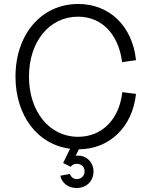

<svg xmlns="http://www.w3.org/2000/svg" viewBox="-20 -736 774 967"><path d="M366 211C415 211 451 176 451 128C451 83 418 48 375 48C370 48 366 48 361 49L377 16C532 15 647 -96 665 -263L596 -272C581 -135 494 -47 373 -47C229 -47 126 -174 126 -350C126 -527 229 -652 373 -652C492 -652 577 -565 595 -423L665 -433C647 -604 532 -716 374 -716C189 -716 58 -564 58 -350C58 -153 170 -7 333 13L298 85L336 104C343 94 354 89 367 89C390 89 406 105 406 127C406 149 390 166 367 166C351 166 337 156 332 140L284 149C291 186 324 211 366 211Z"/></svg>

Font: Uncut Sans Book
Style: Regular
Weight: 350
Designer: Kasper Nordkvist
Foundry: UNCUT.wtf
Version: Version 1.304;Glyphs 3.2 (3246)